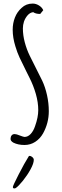

<svg xmlns="http://www.w3.org/2000/svg" viewBox="-20 -789 347 1074"><path d="M55 9Q39 0 39 -12Q39 -24 45 -31.5Q51 -39 62 -39Q72 -39 91 -31Q112 -23 117 -23Q136 -23 151.5 -39.5Q167 -56 176 -83Q194 -133 194 -173Q194 -216 180.5 -263.5Q167 -311 144 -356L128 -388Q103 -438 89.5 -467Q76 -496 66 -530Q51 -578 51 -623Q51 -659 63.5 -691Q76 -723 101 -745Q126 -769 163 -769Q181 -769 198 -758.5Q215 -748 222 -732L205 -711Q179 -711 166 -721Q148 -719 134.5 -703.5Q121 -688 114 -668Q108 -649 108 -630Q108 -592 118.5 -552.5Q129 -513 146 -478L216 -338Q233 -302 243 -257Q253 -212 253 -167Q253 -101 221 -43Q204 -13 177 4.5Q150 22 117 22Q81 22 55 9ZM52 257Q52 250 84.5 186.5Q117 123 141 85Q142 83 146 83Q153 83 161 90Q169 97 169 105Q169 125 151 158Q133 191 108.5 221.5Q84 252 68 263Q64 265 62 265H60Q52 265 52 257Z"/></svg>

Font: Amatic SC
Style: Bold
Weight: 700
Designer: Multiple Designers
Foundry: Vernon Adams
Version: Version 2.505